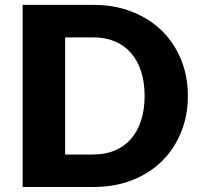

<svg xmlns="http://www.w3.org/2000/svg" viewBox="-20 -748 801 768"><path d="M558.5 -364.5Q558.5 -418.5 544.5 -462Q530.5 -505.5 504.2 -535.8Q478 -566 440 -582.2Q402 -598.5 353.5 -598.5H240.5V-130H353.5Q402 -130 440 -146.2Q478 -162.5 504.2 -192.8Q530.5 -223 544.5 -266.5Q558.5 -310 558.5 -364.5ZM731.5 -364.5Q731.5 -285.5 704.2 -218.8Q677 -152 627.5 -103.2Q578 -54.5 508.2 -27.2Q438.5 0 353.5 0H70.5V-728.5H353.5Q438.5 -728.5 508.2 -701Q578 -673.5 627.5 -625Q677 -576.5 704.2 -509.8Q731.5 -443 731.5 -364.5Z"/></svg>

Font: Lato
Style: Regular
Weight: 900
Designer: Lukasz Dziedzic with Adam Twardoch and Botio Nikoltchev
Foundry: tyPoland Lukasz Dziedzic
Version: Version 2.010; 2014-09-01; http://www.latofonts.com/; ttfaut